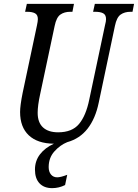

<svg xmlns="http://www.w3.org/2000/svg" viewBox="-20 -734 714 994"><path d="M674 -714 666 -673H656Q625 -673 604.5 -658.5Q584 -644 575 -600L491 -202Q474 -120 433.5 -68Q393 -16 328 2Q291 17 261.5 50Q232 83 232 131Q232 155 244 169.5Q256 184 276 184Q294 184 328 171L317 224Q285 240 250 240Q208 240 184.5 215Q161 190 161 144Q161 99 187 65Q213 31 259 10Q174 9 129 -33.5Q84 -76 84 -154Q84 -187 97 -252L171 -601Q176 -624 176 -635Q176 -657 161.5 -665Q147 -673 120 -673H110L119 -714H363L355 -673H344Q313 -673 292.5 -658.5Q272 -644 263 -600L188 -247Q175 -188 175 -150Q175 -100 202.5 -74.5Q230 -49 281 -49Q353 -49 389 -92Q425 -135 442 -218L524 -605Q529 -623 529 -635Q529 -657 514.5 -665Q500 -673 472 -673H462L471 -714Z"/></svg>

Font: Noto Serif Cond
Style: Italic
Weight: 400
Width: 3
Italic angle: -12°
Designer: Monotype Design Team
Foundry: Monotype Imaging Inc.
Version: Version 1.001